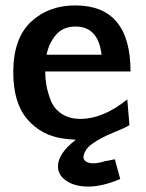

<svg xmlns="http://www.w3.org/2000/svg" viewBox="-20 -507 538 709"><path d="M29 -240Q29 -365 94 -426Q159 -487 258 -487Q462 -487 462 -243H147Q147 -218 151 -194Q155 -170 166.5 -138.5Q178 -107 206.5 -87.5Q235 -68 277 -68Q361 -68 450 -140L458 -45Q445 -36 398 -17Q351 2 320.5 24Q290 46 288 75Q292 96 326 96Q344 96 371 87L370 88Q376 87 387.5 84.5Q399 82 404 81L424 154Q358 182 306 182Q257 182 225.5 161Q194 140 194 107Q194 60 260 9Q230 7 216 5Q133 -6 81 -66.5Q29 -127 29 -240ZM152 -305H355Q343 -409 259 -409Q212 -409 186 -377.5Q160 -346 152 -305Z"/></svg>

Font: Coval
Style: Bold
Weight: 700
Foundry: Context Ltd
Version: Version 001.000